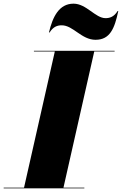

<svg xmlns="http://www.w3.org/2000/svg" viewBox="-65 -1027 665 1047"><path d="M271.5 -889C334 -889 379 -810 456 -810C535 -810 560 -872 580 -967H576.5C556.5 -935 533.5 -928 510.5 -928C455 -928 406 -1007 336 -1007C257 -1007 222 -935 202 -850H205.5C225.5 -882 248.5 -889 271.5 -889ZM-45 -3.5V0H395V-3.5H281L449 -746.5H560V-750H120V-746.5H234L66 -3.5Z"/></svg>

Font: Bodoni* 48pt Fatface
Style: Italic
Weight: 900
Italic angle: -13°
Version: Version 2.3